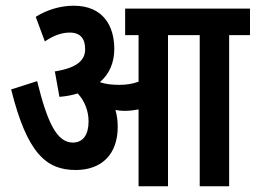

<svg xmlns="http://www.w3.org/2000/svg" viewBox="-20 -652 895 672"><path d="M392 -208C392 -231 389 -250 384 -267C395 -265 406 -264 417 -264C433 -264 449 -266 465 -269V0H568V-529H679V0H782V-529H855V-622H418V-529H465V-366C443 -358 420 -355 398 -355C375 -355 351 -357 331 -364L330 -365C363 -393 380 -433 380 -481C380 -561 341 -632 238 -632C190 -632 143 -617 105 -593L137 -507C166 -527 195 -538 224 -538C262 -538 278 -516 278 -480C278 -443 253 -415 172 -402L188 -313C212 -315 233 -319 252 -325C277 -298 290 -263 290 -227C290 -181 271 -153 235 -153C178 -153 145 -226 110 -368L19 -339C75 -115 142 -57 245 -57C335 -57 392 -111 392 -208Z"/></svg>

Font: Noto Sans Devanagari ExtraCondensed SemiBold
Style: Regular
Weight: 600
Width: 2
Designer: Jelle Bosma - Monotype Design Team
Foundry: Monotype Imaging Inc.
Version: Version 2.004